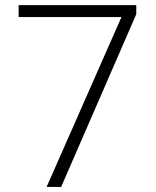

<svg xmlns="http://www.w3.org/2000/svg" viewBox="-20 -734 611 754"><path d="M163.1 0 457 -667H53.2V-713.9H515.1V-678.2L220.2 0Z"/></svg>

Font: Zoram GWebM Light
Style: Regular
Weight: 300
Foundry: Ascender Corporation
Version: Version 1.000